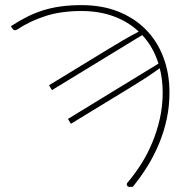

<svg xmlns="http://www.w3.org/2000/svg" viewBox="-20 -730 747 750"><path d="M171.5 -397 401 -537Q432 -556 462 -573.5Q492 -591 522 -606.5Q480.5 -645.5 424 -666.2Q367.5 -687 298.5 -687Q219 -687 158.2 -667.5Q97.5 -648 47.5 -615Q36 -608 30 -616.5L22.5 -627.5Q54.5 -648.5 85.2 -664Q116 -679.5 148.8 -689.8Q181.5 -700 218.2 -705Q255 -710 298.5 -710Q378.5 -710 442 -684.8Q505.5 -659.5 550 -614.2Q594.5 -569 618.2 -506.2Q642 -443.5 642 -368.5Q642 -315 631.2 -265Q620.5 -215 601.2 -168.8Q582 -122.5 555.8 -80.2Q529.5 -38 498.5 0H484.5Q479 -0.5 476 -6Q473 -11.5 479.5 -18.5Q506.5 -50 531 -88.5Q555.5 -127 574.2 -171.5Q593 -216 604.2 -265.5Q615.5 -315 615.5 -368.5Q615.5 -418.5 604 -463.5Q575 -442.5 545.8 -423.5Q516.5 -404.5 485 -385.5L257 -246.5L245.5 -265.5L599 -481.5Q579 -546.5 535.5 -593L183 -378Z"/></svg>

Font: Lato ExtraLight
Style: Regular
Weight: 275
Designer: Lukasz Dziedzic with Adam Twardoch and Botio Nikoltchev
Foundry: tyPoland Lukasz Dziedzic
Version: Version 2.015; 2015-08-06; http://www.latofonts.com/